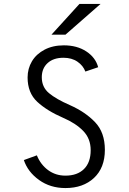

<svg xmlns="http://www.w3.org/2000/svg" viewBox="-20 -942 656 974"><path d="M101 -130 167 -154Q186 -107 224 -79Q262 -51 312 -51Q372 -51 406 -84.5Q440 -118 440 -180Q440 -239 402 -278Q364 -317 301 -344Q218 -380 169 -425.5Q120 -471 120 -549Q120 -594 142 -631Q164 -668 206 -690Q248 -712 304 -712Q371 -712 418 -681Q465 -650 478 -601L413 -579Q402 -609 373 -629Q344 -649 302 -649Q251 -649 221.5 -622Q192 -595 192 -550Q192 -500 228.5 -469.5Q265 -439 334 -409Q413 -374 462.5 -322Q512 -270 512 -182Q512 -91 457 -39.5Q402 12 312 12Q235 12 178 -29Q121 -70 101 -130ZM383 -922H490L312 -766H241Z"/></svg>

Font: Overpass Mono Light
Style: Regular
Weight: 300
Monospace: yes
Designer: Delve Withrington, Dave Bailey
Foundry: Delve Fonts
Version: Version 1.000;DELV;Overpass